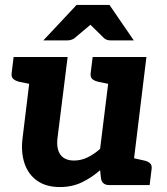

<svg xmlns="http://www.w3.org/2000/svg" viewBox="-20 -747 674 775"><path d="M222 8Q166 8 130 -17.5Q94 -43 79 -87.5Q64 -132 71 -189L111 -517H253L212 -189Q207 -146 224 -122.5Q241 -99 279 -99Q307 -99 333 -111.5Q359 -124 384 -146L430 -517H571L508 0H421Q393 0 388 -25L384 -60Q350 -30 310.5 -11Q271 8 222 8ZM486 0 513 -110 562 -99Q577 -96 585.5 -88Q594 -80 592 -65L584 0ZM133 -517 106 -407 57 -417Q42 -421 33.5 -428.5Q25 -436 27 -452L35 -517ZM452 -517 425 -407 376 -417Q360 -421 352 -428.5Q344 -436 346 -452L354 -517ZM155 -584 289 -727H422L520 -584H426Q409 -584 399 -594L345 -647L282 -594Q278 -590 269.5 -587Q261 -584 253 -584Z"/></svg>

Font: Aleo ExtraBold
Style: Italic
Weight: 800
Italic angle: -7°
Designer: Alessio Laiso
Foundry: Alessio Laiso
Version: Version 2.001;gftools[0.9.29]